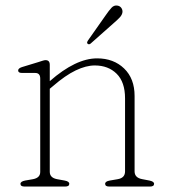

<svg xmlns="http://www.w3.org/2000/svg" viewBox="-20 -684 624 704"><path d="M162.5 -446.5V-386.5Q258 -470 336 -470Q396.5 -470 435 -433Q473.5 -396 473.5 -332V-55.5Q473.5 -32 502 -27L528 -22Q545 -18.5 545 -10Q545 0 530 0H380.5Q365.5 0 365.5 -10Q365.5 -19 382.5 -22L411.5 -27Q438.5 -31.5 438.5 -55.5V-323.5Q438.5 -383 407.8 -413.5Q377 -444 327.5 -444Q295.5 -444 257.5 -425.8Q219.5 -407.5 174.5 -368.5L162.5 -358.5V-54Q162.5 -32 189.5 -27L217 -22Q234 -19 234 -10Q234 0 219 0H70Q55 0 55 -10Q55 -18.5 72 -22L101 -27Q127.5 -32 127.5 -53.5V-396Q127.5 -416.5 109 -416.5H61Q46.5 -416.5 46.5 -425.5Q46.5 -433.5 60.5 -438L119.5 -456Q128 -458.5 135.2 -461Q142.5 -463.5 147 -463.5Q162.5 -463.5 162.5 -446.5ZM367.5 -628Q379.5 -645.5 388.8 -655.5Q398 -665.5 410.5 -663.5Q420 -662 425 -654.8Q430 -647.5 429 -639Q427.5 -629 419.2 -620.2Q411 -611.5 400 -602L312 -524Q306 -519.5 301.5 -523.5Q298.5 -525.5 299.5 -529Q300.5 -532.5 302.5 -535.5Z"/></svg>

Font: Fraunces 9pt Soft Thin
Style: Regular
Weight: 100
Version: Version 1.000;[b76b70a41]